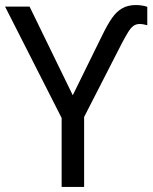

<svg xmlns="http://www.w3.org/2000/svg" viewBox="-20 -740 606 760"><path d="M224 0V-273L0 -714H97L268 -363L386 -603Q406 -644 424 -669.5Q442 -695 464.5 -707.5Q487 -720 518 -720Q531 -720 543 -718Q555 -716 563 -713V-640Q557 -642 548.5 -643.5Q540 -645 533 -645Q518 -645 507.5 -637Q497 -629 487 -612.5Q477 -596 463 -570L313 -277V0Z"/></svg>

Font: Noto Sans Display
Style: Regular
Weight: 400
Designer: Monotype Design Team
Foundry: Monotype Imaging Inc.
Version: Version 2.003